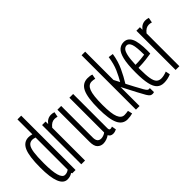

<svg xmlns="http://www.w3.org/2000/svg" viewBox="-32 -1289 1848 1848"><g transform="rotate(-45 891.5 -365.0)"><path d="M204 0 199 -11Q171 10 131 10Q25 10 25 -256Q25 -410 55 -477Q85 -544 152 -544Q174 -544 198 -537V-740H249V0ZM198 -56V-493Q175 -501 161 -501Q130 -501 112 -479Q94 -457 86.5 -405Q79 -353 79 -262Q79 -38 145 -38Q160 -38 171.5 -42Q183 -46 198 -56Z M375 -534V-499Q408 -544 458 -544Q468 -544 478 -542.5Q488 -541 499 -537L489 -485Q471 -491 453 -491Q433 -491 415 -481Q397 -471 378 -447V0H327V-534Z M619 10Q585 10 560.5 -13.5Q536 -37 536 -97V-534H587V-103Q587 -39 639 -39Q652 -39 669.5 -45Q687 -51 699 -61V-534H750V-67Q750 -42 767 -42Q780 -42 792 -48L800 -2Q776 10 752 10Q735 10 722.5 2Q710 -6 705 -19Q687 -6 664 2Q641 10 619 10Z M822 -263Q822 -413 853.5 -478.5Q885 -544 956 -544Q970 -544 985.5 -542Q1001 -540 1013 -535L1004 -487Q983 -493 961 -493Q916 -493 895.5 -441Q875 -389 875 -260Q875 -140 895.5 -90.5Q916 -41 957 -41Q967 -41 982.5 -42.5Q998 -44 1008 -46L1019 0Q1007 4 986 7Q965 10 948 10Q883 10 852.5 -54.5Q822 -119 822 -263Z M1292 7Q1277 7 1266 -0.5Q1255 -8 1240 -32.5Q1225 -57 1198 -109L1120 -259V0H1071V-740H1120V-355L1151 -295Q1179 -342 1205 -401Q1231 -460 1243 -543L1292 -536Q1279 -451 1245.5 -379Q1212 -307 1175 -248L1218 -166Q1246 -113 1260.5 -88.5Q1275 -64 1283 -57.5Q1291 -51 1300 -51Q1303 -51 1306 -51.5Q1309 -52 1312 -52L1313 3Q1303 7 1292 7Z M1446 10Q1402 10 1374.5 -15.5Q1347 -41 1334 -99Q1321 -157 1321 -254Q1321 -368 1336.5 -431Q1352 -494 1380 -519Q1408 -544 1447 -544Q1500 -544 1525.5 -492.5Q1551 -441 1551 -320Q1551 -314 1550.5 -301.5Q1550 -289 1550 -284Q1522 -279 1475.5 -273.5Q1429 -268 1373 -267V-248Q1373 -167 1381 -121.5Q1389 -76 1407.5 -57.5Q1426 -39 1457 -39Q1490 -39 1533 -56L1542 -10Q1495 10 1446 10ZM1373 -308Q1410 -308 1448.5 -311.5Q1487 -315 1501 -318Q1501 -422 1487 -461.5Q1473 -501 1445 -501Q1426 -501 1411 -486Q1396 -471 1386 -429.5Q1376 -388 1373 -308Z M1659 -534V-499Q1692 -544 1742 -544Q1752 -544 1762 -542.5Q1772 -541 1783 -537L1773 -485Q1755 -491 1737 -491Q1717 -491 1699 -481Q1681 -471 1662 -447V0H1611V-534Z"/></g></svg>

Font: Georama ExtraCondensed Light
Style: Regular
Weight: 300
Width: 2
Designer: Jean-Baptiste Levee
Foundry: Production Type
Version: Version 1.000